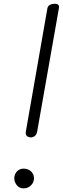

<svg xmlns="http://www.w3.org/2000/svg" viewBox="-20 -999 336 1028"><path d="M295.5 -955.5 179.5 -297.5Q176.5 -278 165.5 -270.2Q154.5 -262.5 143 -263.5Q130.5 -264.5 123 -272Q115.5 -279.5 118.5 -295L233.5 -953Q235.5 -966.5 247.2 -972.8Q259 -979 273 -979Q284.5 -979 291.2 -973.8Q298 -968.5 295.5 -955.5ZM56.5 -45Q56.5 -65 70.2 -80.5Q84 -96 106 -96Q122.5 -96 135 -89.2Q147.5 -82.5 154.8 -71Q162 -59.5 162 -45Q162 -30.5 154.8 -18Q147.5 -5.5 134.8 2Q122 9.5 106 9.5Q84 9.5 70.2 -7.2Q56.5 -24 56.5 -45Z"/></svg>

Font: Edu QLD Hand
Style: Regular
Weight: 400
Designer: Tina and Corey Anderson, Eben Sorkin
Foundry: Sorkin Type Co.
Version: Version 2.000